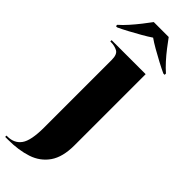

<svg xmlns="http://www.w3.org/2000/svg" viewBox="-353 -781 1037 1037"><g transform="rotate(45 165.0 -263.0)"><path d="M-25 240V230H-18Q34 230 61 192.5Q88 155 88 55V-461Q88 -503 66.5 -514.5Q45 -526 16 -526H12V-536H272V8Q272 97 236.5 148Q201 199 139 219.5Q77 240 -3 240ZM-25 -616Q-3 -635 20.5 -661.5Q44 -688 66 -716Q88 -744 104 -766H218Q234 -744 255.5 -716Q277 -688 301 -661.5Q325 -635 347 -616V-606H337Q311 -618 278 -635.5Q245 -653 213.5 -671Q182 -689 161 -704Q139 -689 107.5 -671Q76 -653 43.5 -635.5Q11 -618 -15 -606H-25Z"/></g></svg>

Font: Noto Serif Display SemiCondensed Black
Style: Regular
Weight: 900
Width: 4
Designer: Monotype Design Team
Foundry: Monotype Imaging Inc.
Version: Version 2.009